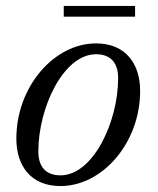

<svg xmlns="http://www.w3.org/2000/svg" viewBox="-20 -616 532 646"><path d="M194.5 -596V-560H434.5V-596ZM183.5 10C324.5 10 451.5 -135 451.5 -310C451.5 -400 404 -470 303 -470C162 -470 35 -324.5 35 -149.5C35 -59.5 82.5 10 183.5 10ZM183.5 -26C132.5 -26 109 -57 109 -106C109 -255 194 -433.5 303 -433.5C354 -433.5 377.5 -402.5 377.5 -353.5C377.5 -204.5 292.5 -26 183.5 -26Z"/></svg>

Font: Bodoni* 06pt
Style: Italic
Weight: 400
Italic angle: -13°
Version: Version 2.3